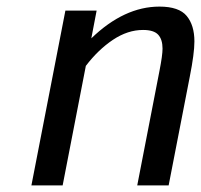

<svg xmlns="http://www.w3.org/2000/svg" viewBox="-20 -562 609 582"><path d="M463.4 -347.2Q472.7 -394.5 472.7 -414.6Q472.7 -442.4 459.5 -456.8Q446.3 -471.2 413.6 -471.2Q367.2 -471.2 322.5 -441.4Q277.8 -411.6 240.2 -362.3L169.9 0H75.2L178.2 -529.8H272.9L256.8 -445.8Q356.4 -542 463.4 -542Q522.5 -542 545.9 -513.7Q569.3 -485.4 569.3 -436.5Q569.3 -399.9 555.2 -329.1L491.2 0H396Z"/></svg>

Font: Aurulent Sans
Style: Italic
Weight: 400
Italic angle: -11°
Version: Version 2007.05.04